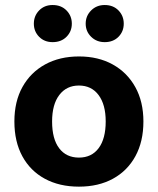

<svg xmlns="http://www.w3.org/2000/svg" viewBox="-20 -714 616 750"><path d="M540.2 -239.5Q540.2 -161.3 509.1 -104.2Q478.1 -47.1 421.5 -16Q364.9 15.1 288.4 15.1Q212.2 15.1 155.4 -15.6Q98.6 -46.3 67.4 -103.4Q36.2 -160.6 36.2 -239.5Q36.2 -317.7 67.9 -374.5Q99.6 -431.3 156.4 -462.4Q213.3 -493.5 288.6 -493.5Q364 -493.5 420.5 -462.1Q477 -430.7 508.6 -373.7Q540.2 -316.7 540.2 -239.5ZM288.2 -379.9Q239.8 -379.9 211.7 -343Q183.5 -306.2 183.5 -239.5Q183.5 -171.1 211.2 -134.8Q238.8 -98.4 288.4 -98.4Q337.9 -98.4 365.4 -135.3Q392.9 -172.1 392.9 -239.5Q392.9 -305.5 365.1 -342.7Q337.3 -379.9 288.2 -379.9ZM260.6 -621.6Q260.6 -591.2 239.8 -570.3Q219.1 -549.4 185.5 -549.4Q153.4 -549.4 132.8 -570.3Q112.2 -591.2 112.2 -621.6Q112.2 -651.9 132.8 -673.2Q153.4 -694.4 185.5 -694.4Q219.1 -694.4 239.8 -673.2Q260.6 -651.9 260.6 -621.6ZM463.4 -621.6Q463.4 -591.2 442.9 -570.3Q422.3 -549.4 389 -549.4Q357.2 -549.4 336 -570.3Q314.7 -591.2 314.7 -621.6Q314.7 -651.9 336 -673.2Q357.2 -694.4 389 -694.4Q422.3 -694.4 442.9 -673.2Q463.4 -651.9 463.4 -621.6Z"/></svg>

Font: Baloo Bhaina 2
Style: Regular
Weight: 400
Designer: Yesha Goshar, Manish Minz, Shuchita Grover and Ek Type
Foundry: Ek Type
Version: Version 1.700